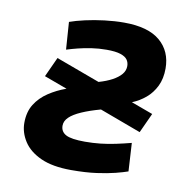

<svg xmlns="http://www.w3.org/2000/svg" viewBox="-67 -608 694 690"><g transform="rotate(10 280.0 -262.5)"><path d="M236 15Q168 15 125 -4.5Q82 -24 61.5 -56Q41 -88 41 -123Q41 -163 58.5 -191Q76 -219 105.5 -238.5Q135 -258 169 -270L85 -301L118 -373L278 -314Q306 -322 326.5 -333Q347 -344 358.5 -357.5Q370 -371 370 -388Q370 -401 363 -411Q356 -421 338 -427Q320 -433 287 -433Q258 -433 232 -429Q206 -425 184 -419.5Q162 -414 143 -408L136 -508Q158 -516 191 -523.5Q224 -531 261 -535.5Q298 -540 332 -540Q420 -540 463.5 -503Q507 -466 507 -403Q507 -366 493.5 -338.5Q480 -311 458 -292.5Q436 -274 409 -263L488 -234L455 -162L304 -218Q264 -207 235.5 -194.5Q207 -182 192.5 -168Q178 -154 178 -137Q178 -115 197.5 -104.5Q217 -94 267 -94Q296 -94 323.5 -97Q351 -100 379 -106Q407 -112 434 -119L440 -16Q423 -10 395.5 -3Q368 4 328.5 9.5Q289 15 236 15Z"/></g></svg>

Font: Ubuntu Sans Mono
Style: Bold Italic
Weight: 700
Italic angle: -13.5°
Monospace: yes
Designer: Dalton Maag Ltd
Foundry: Dalton Maag Ltd
Version: Version 1.006